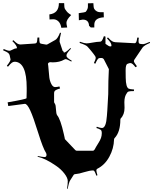

<svg xmlns="http://www.w3.org/2000/svg" viewBox="-22 -1086 951 1191"><path d="M541 -915.5 530.3 -926.3Q528.8 -964.4 491.2 -964.4Q486.3 -964.4 467.3 -960.4L466.3 -1004.4Q504.9 -1008.8 511.2 -1013.7V-1014.6Q523.4 -1029.8 523.4 -1045.4V-1065.4L557.1 -1066.4Q558.1 -1038.1 562.3 -1031.5Q566.4 -1024.9 572.3 -1019.5V-1020.5Q582.5 -1010.3 602.1 -1010.3H621.1L622.1 -978.5Q563 -975.6 563 -932.6V-915.5ZM304.2 -966.3 285.2 -965.3 284.2 -996.6Q343.3 -1003.4 343.3 -1066.4H376Q376 -1038.1 381.3 -1029.8Q386.7 -1021.5 390.9 -1016.6Q395 -1011.7 395.8 -1010.7Q396.5 -1009.8 397.9 -1008.8Q402.8 -1003.4 419.4 -992.7Q390.1 -963.4 390.1 -944.3Q390.1 -935.5 395 -915.5L358.4 -913.6Q354 -940.4 340.3 -953.4Q326.7 -966.3 310.1 -966.3ZM304.7 -699.2 291.5 -700.2Q278.3 -700.2 275.4 -689.9Q277.3 -682.6 279.3 -655.5Q281.2 -628.4 283.9 -606.2Q286.6 -584 296.4 -564.9Q306.2 -545.9 319.6 -545.9Q333 -545.9 346.7 -549.8L350.6 -537.1Q319.3 -528.8 315.4 -518.1Q313.5 -513.7 313.5 -505.9V-453.1Q313.5 -449.7 318.8 -441.9Q324.2 -434.1 325.2 -407.2Q326.2 -380.4 332.5 -371.1Q353 -347.7 374 -253.9Q381.3 -222.2 380.4 -223.1L445.3 -154.8Q449.7 -150.9 454.6 -150.9H553.7Q560.1 -150.9 565.4 -159.2Q572.3 -173.3 585.9 -194.6Q599.6 -215.8 604.5 -230.2Q609.4 -244.6 609.4 -260Q609.4 -275.4 603 -280.3Q596.7 -285.2 575.7 -292L578.6 -299.8Q600.1 -292 610.4 -292Q636.2 -292 641.1 -367.2Q643.1 -398.4 643.6 -399.9L649.4 -502Q649.4 -588.9 653.3 -657.2L621.6 -719.2Q616.2 -726.1 609.4 -726.1H600.6Q594.2 -726.1 590.8 -724.6Q582.5 -721.2 569.3 -690.9L560.5 -694.8Q571.8 -719.2 571.8 -725.6Q571.8 -731.9 568.6 -737.3Q565.4 -742.7 558.8 -751Q552.2 -759.3 547.9 -764.9Q543.5 -770.5 534.7 -780.8Q525.9 -791 521.5 -795.9Q512.7 -806.6 471.7 -819.8L473.6 -827.1Q502.9 -816.9 514.4 -816.9Q525.9 -816.9 553.2 -822Q580.6 -827.1 594.7 -827.1H597.7Q605 -827.1 610.1 -834Q615.2 -840.8 622.6 -861.8L632.3 -858.9V-814Q653.8 -797.9 661.6 -797.9Q669.4 -797.9 669.4 -801.8Q669.4 -811.5 664.3 -820.6Q659.2 -829.6 641.6 -848.1L647.5 -854Q664.1 -835.9 673.1 -830.6Q682.1 -825.2 692.4 -824.2L812.5 -817.9Q819.3 -817.9 823 -824.7Q826.7 -831.5 829.6 -853L839.4 -852.1Q837.4 -841.8 837.4 -832.3Q837.4 -822.8 839.4 -819.3Q842.3 -814 851.6 -813H853.5Q855.5 -812 865 -812Q874.5 -812 906.7 -826.2L908.7 -819.8Q872.1 -804.7 862.3 -791L814.5 -720.2Q808.6 -713.9 808.6 -706.5Q808.6 -699.2 827.6 -674.8L818.4 -668.9Q799.3 -694.8 787.6 -694.8Q782.7 -694.8 779.3 -693.8L768.6 -689.9Q757.3 -685.5 757.3 -650.4Q757.3 -615.2 757.8 -603.5Q758.8 -544.4 776.4 -536.1Q784.2 -532.2 809.6 -530.8L808.6 -521Q783.2 -521 775.6 -518.3Q768.1 -515.6 764.6 -507.8Q749.5 -487.8 749.5 -452.1L750.5 -417Q750.5 -375 726.6 -351.1Q724.6 -347.2 724.6 -345.2Q724.6 -267.1 689.5 -230Q685.5 -226.1 685.5 -221.2Q684.1 -165 656.2 -113.8Q628.4 -62.5 581.5 -39.1Q575.7 -36.1 575.7 -28.8Q575.7 -21.5 582.5 1L575.7 3.9Q568.4 -16.6 564.5 -22.7Q560.5 -28.8 555.7 -28.8Q535.2 -28.8 500.2 -18.1Q465.3 -7.3 452.9 -7.1Q440.4 -6.8 435.5 -2L413.6 32.2Q405.3 44.4 397.5 85H393.6Q398.4 57.6 398.4 37.6Q398.4 17.6 377.2 -9.8Q356 -37.1 325.7 -57.6Q259.3 -103.5 211.4 -113.8L212.4 -118.2Q242.7 -111.8 254.6 -111.8Q266.6 -111.8 266.6 -126Q266.6 -130.9 263.7 -137.2Q245.1 -165 214.6 -263.2Q184.1 -361.3 165.3 -401.6Q146.5 -441.9 132.3 -441.9L29.3 -428.2L25.4 -451.2Q142.6 -471.2 142.6 -477.1L143.6 -519V-541Q143.6 -699.7 70.3 -703.1Q60.5 -703.1 52.2 -697.5Q43.9 -691.9 27.3 -671.9L20.5 -678.2Q43.5 -706.5 43.5 -717.8Q43.5 -720.2 41.5 -726.1L37.6 -744.1Q35.2 -752.4 27.8 -758.3Q20.5 -764.2 -2.4 -773.9L0.5 -782.2Q26.4 -771 34.9 -771Q43.5 -771 50.8 -775.9L69.3 -784.2Q72.8 -785.2 78.1 -785.9Q83.5 -786.6 83.5 -787.1Q83.5 -803.2 54.7 -831.1L60.5 -836.9Q78.6 -819.3 87.2 -814.7Q95.7 -810.1 105.5 -810.1L191.4 -815.9Q201.7 -815.9 205.3 -821.8Q209 -827.6 210.4 -853H221.7Q221.7 -826.7 224.4 -821Q227.1 -815.4 237.3 -814L265.6 -809.1Q268.6 -809.1 272.5 -811L320.3 -837.9Q335.4 -845.2 350.6 -883.8L356.4 -880.9Q347.7 -848.1 347.7 -827.1L366.7 -770Q371.6 -770 374.5 -759.8Q386.2 -759.8 414.6 -788.1L418.5 -784.2Q390.6 -754.9 390.6 -744.1V-740.2Q390.6 -732.4 399.7 -725.1Q408.7 -717.8 423.3 -709L420.4 -704.1Q392.1 -719.2 387.2 -719.2Q382.3 -719.2 377.4 -716.8Q348.1 -699.2 304.7 -699.2Z"/></svg>

Font: Eater Caps
Style: Regular
Weight: 400
Version: Version 001.002